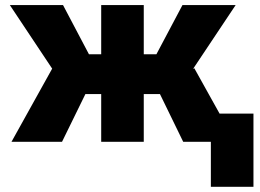

<svg xmlns="http://www.w3.org/2000/svg" viewBox="-20 -548 1006 742"><path d="M598.1 -184.6H535.6V0H371.1V-184.6H310.1L219.7 0H24.4L181.6 -282.7L18.1 -528.3H223.6L323.7 -338.4H371.1V-528.3H535.6V-338.4H584.5L685.1 -528.3H890.6L726.1 -281.7L731 -284.2L889.2 0H688ZM959.5 173.8H794.9V-108.9H959.5Z"/></svg>

Font: Sadagaat-English
Style: Regular
Weight: 900
Designer: Ahmed alsheikh
Foundry: Ahmed alsheikh Design
Version: Version 2.137;January 17, 2018;FontCreator 11.0.0.2408 64-bi